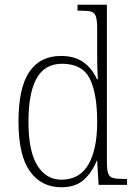

<svg xmlns="http://www.w3.org/2000/svg" viewBox="-20 -780 572 810"><path d="M239 10Q154 10 106 -57.5Q58 -125 58 -267Q58 -409 103.5 -476.5Q149 -544 237 -544Q295 -544 332 -517.5Q369 -491 389 -446H393Q391 -471 390.5 -498Q390 -525 390 -548V-658Q390 -694 384.5 -710.5Q379 -727 364.5 -731Q350 -735 322 -735H307V-760H431V-95Q431 -63 436.5 -48Q442 -33 457.5 -29Q473 -25 503 -25H516V0H396L390 -102H388Q368 -52 333 -21Q298 10 239 10ZM241 -22Q317 -23 353.5 -87Q390 -151 390 -265Q390 -386 358.5 -448.5Q327 -511 242 -511Q169 -511 134.5 -449.5Q100 -388 100 -265Q100 -143 137.5 -82Q175 -21 241 -22Z"/></svg>

Font: Noto Serif Armenian SemiCondensed ExtraLight
Style: Regular
Weight: 200
Width: 4
Designer: Monotype Design Team
Foundry: Monotype Imaging Inc.
Version: Version 2.008; ttfautohint (v1.8.4.7-5d5b)